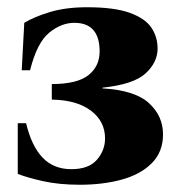

<svg xmlns="http://www.w3.org/2000/svg" viewBox="-20 -495 500 530"><path d="M263 -251Q352 -246 391 -210.5Q430 -175 430 -124Q430 -76 399.5 -45Q369 -14 317 0.5Q265 15 200 15Q143 15 98.5 5Q54 -5 29 -15V-155H52Q67 -92 97.5 -60Q128 -28 177 -28Q225 -28 247.5 -54Q270 -80 270 -113Q270 -160 231 -189.5Q192 -219 123 -220V-263Q193 -263 224 -287.5Q255 -312 255 -353Q255 -432 185 -432Q149 -432 115.5 -404.5Q82 -377 63 -301H40L47 -432Q73 -448 117 -461.5Q161 -475 220 -475Q296 -475 338.5 -459.5Q381 -444 398 -418.5Q415 -393 415 -361Q415 -323 382 -292.5Q349 -262 263 -253Z"/></svg>

Font: Bona Nova SC
Style: Bold
Weight: 700
Designer: Mateusz Machalski
Foundry: Capitalics
Version: Version 4.001; ttfautohint (v1.8.4.7-5d5b)